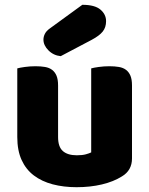

<svg xmlns="http://www.w3.org/2000/svg" viewBox="-20 -764 622 800"><path d="M52 -479Q62 -482 83.5 -485Q105 -488 128 -488Q150 -488 167.5 -485Q185 -482 197 -473Q209 -464 215.5 -448.5Q222 -433 222 -408V-193Q222 -152 242 -134.5Q262 -117 300 -117Q323 -117 337.5 -121Q352 -125 360 -129V-479Q370 -482 391.5 -485Q413 -488 436 -488Q458 -488 475.5 -485Q493 -482 505 -473Q517 -464 523.5 -448.5Q530 -433 530 -408V-104Q530 -54 488 -29Q453 -7 404.5 4.5Q356 16 299 16Q245 16 199.5 4Q154 -8 121 -33Q88 -58 70 -97.5Q52 -137 52 -193ZM323 -744Q375 -744 398.5 -724Q422 -704 422 -676Q422 -650 408 -632.5Q394 -615 362 -598L233 -530Q203 -533 182 -554Q161 -575 161 -599Q161 -611 167 -623Q173 -635 187 -645Z"/></svg>

Font: Baloo Tammudu
Style: Regular
Weight: 400
Designer: Omkar Shende and Ek Type
Foundry: Ek Type
Version: Version 1.007;PS 1.000;hotconv 1.0.88;makeotf.lib2.5.647800